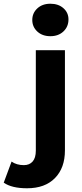

<svg xmlns="http://www.w3.org/2000/svg" viewBox="-116 -807 442 1029"><path d="M-96 172 -54 59Q-27 78 12 78Q42 78 59 58.5Q76 39 76 0V-538H232V-1Q232 93 178.5 147.5Q125 202 29 202Q-53 202 -96 172ZM57 -700Q57 -737 84 -762Q111 -787 154 -787Q197 -787 224 -763Q251 -739 251 -703Q251 -664 224 -638.5Q197 -613 154 -613Q111 -613 84 -638Q57 -663 57 -700Z"/></svg>

Font: APTA Sans Regular
Style: Bold Italic
Weight: 700
Version: Version 7.200